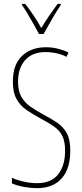

<svg xmlns="http://www.w3.org/2000/svg" viewBox="-20 -970 429 1000"><path d="M346 -185Q346 -91 301 -40.5Q256 10 172 10Q144 10 107.5 4Q71 -2 42 -15V-44Q68 -32 104 -24Q140 -16 172 -16Q247 -16 283 -62Q319 -108 319 -185Q319 -233 305 -261.5Q291 -290 262 -310.5Q233 -331 189 -354Q151 -375 118.5 -397Q86 -419 66.5 -453.5Q47 -488 47 -545Q47 -634 95 -679Q143 -724 219 -724Q253 -724 285 -715.5Q317 -707 337 -696L326 -674Q297 -689 268 -694Q239 -699 219 -699Q149 -699 111.5 -657.5Q74 -616 74 -545Q74 -496 91.5 -465.5Q109 -435 138 -415Q167 -395 201 -376Q247 -352 279 -330Q311 -308 328.5 -275Q346 -242 346 -185ZM183 -793Q170 -818 153.5 -847Q137 -876 121.5 -902Q106 -928 95 -943V-950H111Q131 -925 154 -891Q177 -857 195 -824Q215 -857 235 -886.5Q255 -916 280 -950H296V-943Q274 -911 250.5 -869.5Q227 -828 207 -793Z"/></svg>

Font: Noto Sans Lao ExtraCondensed Thin
Style: Regular
Weight: 100
Width: 2
Designer: Monotype Design Team
Foundry: Monotype Imaging Inc.
Version: Version 2.003; ttfautohint (v1.8.4.7-5d5b)